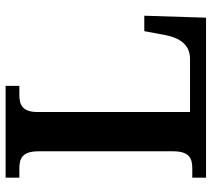

<svg xmlns="http://www.w3.org/2000/svg" viewBox="-55 -699 754 684"><g transform="rotate(-90 322.0 -357.0)"><path d="M31 0H601L608 -220H553L539 -145C529 -94 505 -57 454 -57H265V-601C265 -656 293 -665 326 -665H358V-714H31V-665H64C98 -665 125 -656 125 -597V-117C125 -58 98 -49 64 -49H31Z"/></g></svg>

Font: Noto Serif Oriya SemiBold
Style: Regular
Weight: 600
Designer: David Williams
Foundry: Google LLC, David Williams
Version: Version 1.051